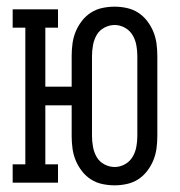

<svg xmlns="http://www.w3.org/2000/svg" viewBox="-20 -548 540 576"><path d="M324 8Q305 8 286.5 4Q268 0 252.5 -10Q237 -20 225.5 -35Q214 -50 207 -67Q200 -84 197.5 -102.5Q195 -121 195 -140V-232H116V-55H154V0H18V-55H56V-465H18V-520H154V-465H116V-288H195V-380Q195 -399 197.5 -417.5Q200 -436 207 -453Q214 -470 225.5 -485Q237 -500 252.5 -510Q268 -520 286.5 -524Q305 -528 324 -528Q342 -528 360.5 -524Q379 -520 394.5 -510Q410 -500 421.5 -485Q433 -470 440 -453Q447 -436 449.5 -417.5Q452 -399 452 -380V-140Q452 -121 449.5 -102.5Q447 -84 440 -67Q433 -50 421.5 -35Q410 -20 394.5 -10Q379 0 360.5 4Q342 8 324 8ZM324 -47Q340 -47 354.5 -55Q369 -63 377.5 -77Q386 -91 389 -107.5Q392 -124 392 -140V-380Q392 -396 389 -412.5Q386 -429 377.5 -443Q369 -457 354.5 -465Q340 -473 324 -473Q308 -473 293 -465Q278 -457 270 -443Q262 -429 259 -412.5Q256 -396 256 -380V-140Q256 -124 259 -107.5Q262 -91 270 -77Q278 -63 293 -55Q308 -47 324 -47Z"/></svg>

Font: Iosevka Curly Slab Light
Style: Regular
Weight: 300
Monospace: yes
Designer: Belleve Invis
Foundry: Belleve Invis
Version: Version 22.1.2; ttfautohint (v1.8.4)